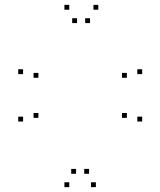

<svg xmlns="http://www.w3.org/2000/svg" viewBox="-20 -760 660 790"><path d="M374.5 10V-10H354.5V10ZM565 -260V-280H545V-260ZM565 -455V-475H545V-455ZM384.5 -720V-740H364.5V-720ZM265 -720V-740H245V-720ZM75 -455V-475H55V-455ZM75 -260V-280H55V-260ZM265 10V-10H245V10ZM138 -275V-295H118V-275ZM138 -440V-460H118V-440ZM297 -665V-685H277V-665ZM350.5 -665V-685H330.5V-665ZM502 -440V-460H482V-440ZM502 -275V-295H482V-275ZM346.5 -45V-65H326.5V-45ZM293 -45V-65H273V-45Z"/></svg>

Font: Monaspace Krypton Dots Var
Style: Regular
Weight: 400
Designer: Riley Cran and the Lettermatic Team
Version: Version 1.100 (Monaspace Krypton Dots)